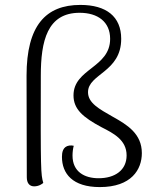

<svg xmlns="http://www.w3.org/2000/svg" viewBox="-20 -749 637 781"><path d="M119 9C138 9 152 -1 156 -5C146 -40 145 -56 146 -441C146 -582 172 -697 304 -697C378 -697 428 -660 428 -591C428 -473 279 -470 279 -361C279 -305 317 -272 394 -231C441 -207 495 -180 495 -117C495 -57 448 -24 381 -24C324 -24 275 -50 275 -116C275 -130 277 -146 280 -156C274 -157 270 -158 262 -157C235 -153 232 -128 232 -111C232 -43 275 12 386 12C515 12 557 -60 557 -126C557 -205 498 -241 439 -274C383 -306 338 -330 338 -374C338 -449 473 -455 473 -591C473 -682 412 -729 307 -729C166 -729 88 -645 88 -441L89 -28C89 -4 100 9 119 9Z"/></svg>

Font: Arima Koshi Light
Style: Regular
Weight: 300
Designer: Joana Correia and Natanael Gama
Foundry: NDISCOVER
Version: Version 1.019;PS 001.019;hotconv 1.0.88;makeotf.lib2.5.64775